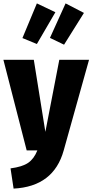

<svg xmlns="http://www.w3.org/2000/svg" viewBox="-30 -885 544 1130"><path d="M345 0Q286 213 50 225L32 106Q101 97 135.5 73.5Q170 50 190 0H127L-10 -533H169L237 -109L319 -533H494ZM187 -865 296 -813 187 -626 102 -661ZM356 -865 464 -809 347 -622 264 -662Z"/></svg>

Font: Fira Sans Condensed ExtraBold
Style: Regular
Weight: 800
Width: 3
Designer: Carrois Corporate & Edenspiekermann AG
Foundry: Carrois Corporate GbR & Edenspiekermann AG
Version: Version 4.203